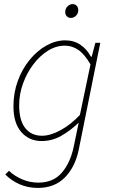

<svg xmlns="http://www.w3.org/2000/svg" viewBox="-20 -688 558 942"><path d="M166 234Q117 234 76 216Q35 198 6 168L24 150Q50 175 88 191.5Q126 208 168 208Q242 208 284 158.5Q326 109 342 30L366 -86Q324 -46 279.5 -21Q235 4 184 4Q123 4 84.5 -40Q46 -84 46 -166Q46 -233 67.5 -291.5Q89 -350 125.5 -394.5Q162 -439 207.5 -464.5Q253 -490 300 -490Q343 -490 375 -468Q407 -446 426 -410H430L448 -478H472L366 48Q348 133 297.5 183.5Q247 234 166 234ZM186 -22Q228 -22 278.5 -50Q329 -78 372 -124L424 -372Q395 -422 364.5 -443Q334 -464 298 -464Q255 -464 215 -439Q175 -414 143 -371.5Q111 -329 92.5 -277Q74 -225 74 -172Q74 -97 104 -59.5Q134 -22 186 -22ZM328 -600Q316 -600 308 -608Q300 -616 300 -628Q300 -646 311.5 -657Q323 -668 336 -668Q348 -668 356 -660Q364 -652 364 -638Q364 -622 353 -611Q342 -600 328 -600Z"/></svg>

Font: Source Sans 3 ExtraLight
Style: Italic
Weight: 250
Italic angle: -11°
Designer: Paul D. Hunt
Foundry: Adobe
Version: Version 3.046;hotconv 1.0.118;makeotfexe 2.5.65603